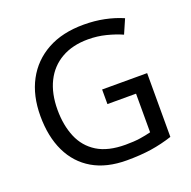

<svg xmlns="http://www.w3.org/2000/svg" viewBox="-129 -852 986 990"><g transform="rotate(-20 364.0 -357.0)"><path d="M407 -377H654V-27Q596 -8 537 1Q478 10 403 10Q292 10 216 -34.5Q140 -79 100.5 -161.5Q61 -244 61 -357Q61 -469 105 -551Q149 -633 231.5 -678.5Q314 -724 431 -724Q491 -724 544.5 -713Q598 -702 644 -682L610 -604Q572 -621 524.5 -633Q477 -645 426 -645Q341 -645 280 -610Q219 -575 187 -510.5Q155 -446 155 -357Q155 -272 182.5 -206.5Q210 -141 269 -104.5Q328 -68 424 -68Q471 -68 504 -73Q537 -78 564 -85V-297H407Z"/></g></svg>

Font: Noto Sans Tamil
Style: Regular
Weight: 400
Designer: Jelle Bosma - Monotype Design Team
Foundry: Monotype Imaging Inc.
Version: Version 2.003